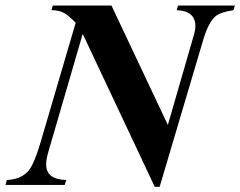

<svg xmlns="http://www.w3.org/2000/svg" viewBox="-55 -682 886 708"><path d="M811 -661.6 806.2 -644.5Q757.3 -637.2 739.3 -621.6Q713.9 -600.1 694.3 -534.7L533.7 6.8H515.6L250 -557.1L123 -121.1Q115.2 -94.2 115.2 -75.2Q115.2 -20.5 189.5 -18.1L183.6 0H-34.7L-29.8 -18.1Q24.4 -21 50.8 -53.2Q71.8 -79.6 94.2 -155.8L224.1 -598.1Q197.3 -625 183.6 -632.8Q164.1 -644.5 134.8 -644.5L139.6 -661.6H356L564 -221.2L661.1 -557.1Q665.5 -572.8 665.5 -585.9Q665.5 -641.6 596.7 -644.5L601.1 -661.6Z"/></svg>

Font: Dai Banna SIL Light
Style: BoldOblique
Weight: 700
Italic angle: -11°
Designer: Victor Gaultney
Foundry: SIL International
Version: Version 2.000